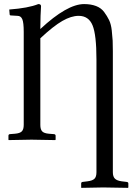

<svg xmlns="http://www.w3.org/2000/svg" viewBox="-20 -678 643 932"><path d="M527.8 -430.2V158.2Q527.8 179.2 537.8 189.2Q547.9 199.2 570.8 202.1L595.2 205.1Q603 206.1 603 212.9V231.9L601.1 233.9Q520 231.9 481 231.9L375 233.9L374 231.9V212.9Q374 206.1 380.9 205.1L404.8 202.1Q428.7 199.2 438.5 189.7Q448.2 180.2 448.2 158.2V-389.2Q448.2 -509.3 429.2 -555.2Q410.2 -601.1 361.8 -601.1Q325.7 -601.1 282.7 -576.4Q239.7 -551.8 175.8 -492.2V-71.8Q175.8 -49.8 184.8 -40.3Q193.8 -30.8 217.8 -28.8L242.2 -26.9Q250 -25.9 250 -19V0L248 2Q171.9 0 132.8 0L22 2L21 0V-19Q21 -25.9 27.8 -26.9L51.8 -28.8Q76.7 -30.8 85.9 -40.3Q95.2 -49.8 95.2 -71.8V-522.9Q95.2 -568.8 88.1 -585Q81.1 -601.1 64.9 -601.1L33.2 -603Q27.3 -603 26.9 -607.9L24.9 -631.8Q117.7 -638.7 166 -658.2Q179.2 -658.2 179.2 -647.9Q176.3 -607.9 175.8 -543V-537.1Q305.7 -658.2 388.2 -658.2Q421.4 -658.2 446.3 -648.7Q471.2 -639.2 485.6 -619.6Q500 -600.1 509.5 -580.6Q519 -561 522.5 -530.5Q525.9 -500 526.9 -480.5Q527.8 -460.9 527.8 -430.2Z"/></svg>

Font: Linux Libertine O
Style: Regular
Weight: 400
Designer: Philipp H. Poll
Foundry: Philipp H. Poll
Version: Version 5.3.0